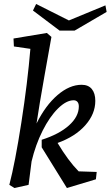

<svg xmlns="http://www.w3.org/2000/svg" viewBox="-20 -936 557 967"><path d="M133 -690 50 -702 48 -742 216 -770 239 -750Q215 -612 204 -554Q178 -408 164 -314Q209 -405 269.5 -457Q330 -509 391 -509Q425 -509 442.5 -487.5Q460 -466 460 -428Q460 -362 409.5 -305Q359 -248 270 -216Q323 -127 376 -73L467 -70L463 -33L317 11L190 -194V-232Q278 -260 327.5 -304.5Q377 -349 377 -400Q377 -415 370 -423Q363 -431 351 -431Q314 -431 272 -389.5Q230 -348 194.5 -277.5Q159 -207 139 -123L124 -5L53 11L27 -5Q56 -116 87.5 -318.5Q119 -521 133 -690ZM327 -833 511 -909 517 -876 356 -782H280L146 -883L162 -916Z"/></svg>

Font: Andada Pro Medium
Style: Italic
Weight: 500
Italic angle: -7°
Designer: Carolina Giovagnoli
Foundry: Huerta Tipografica
Version: Version 3.005; ttfautohint (v1.8.4)